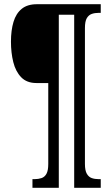

<svg xmlns="http://www.w3.org/2000/svg" viewBox="-20 -780 530 911"><path d="M134 111V70H144Q162 70 177 65Q192 60 200.5 44.5Q209 29 209 -2V-386H153Q107 -386 80.5 -413.5Q54 -441 43 -485.5Q32 -530 32 -582Q32 -636 44 -676Q56 -716 83 -738Q110 -760 155 -760H458V-719H448Q430 -719 415.5 -714Q401 -709 392 -694Q383 -679 383 -647V-2Q383 29 392 44.5Q401 60 415.5 65Q430 70 448 70H458V111H332V-710H259V111Z"/></svg>

Font: Noto Serif Khmer ExtraCondensed
Style: Regular
Weight: 400
Width: 2
Designer: Danh Hong and the Monotype Design Team
Foundry: Monotype Imaging Inc.
Version: Version 2.004